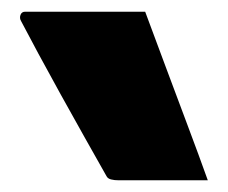

<svg xmlns="http://www.w3.org/2000/svg" viewBox="-20 -770 390 328"><path d="M228 -750Q244 -707 263 -656Q282 -605 301 -554.5Q320 -504 335 -462Q300 -462 260.5 -462Q221 -462 183 -462Q175 -462 169.5 -463.5Q164 -465 162 -469Q145 -499 124.5 -535.5Q104 -572 83.5 -609Q63 -646 45.5 -678.5Q28 -711 16 -734Q13 -739 15 -744.5Q17 -750 23 -750Q59 -750 92 -750Q125 -750 158 -750Q191 -750 228 -750Z"/></svg>

Font: Recursive Black
Style: Regular
Weight: 900
Version: Version 1.085